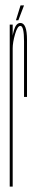

<svg xmlns="http://www.w3.org/2000/svg" viewBox="-20 -691 136 711"><path d="M69 -332Q69 -481 69 -538Q69 -595 55.5 -595Q44.5 -595 35.8 -564.5Q27 -534 27 -512L24 -528Q24 -553 31.8 -579.5Q39.5 -606 55.5 -606Q80 -606 80 -543.5Q80 -481 80 -332ZM16 0V-600H27V-545.5V0ZM39 -616 56 -671H69L48 -616Z"/></svg>

Font: Anybody UltraCondensed Thin
Style: Regular
Weight: 100
Width: 1
Designer: Tyler Finck
Foundry: Etcetera Type Company
Version: Version 1.110